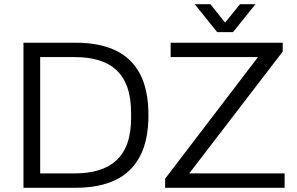

<svg xmlns="http://www.w3.org/2000/svg" viewBox="-20 -888 1403 908"><path d="M91 0V-686H338Q448 -686 524.5 -650.5Q601 -615 641.5 -539.5Q682 -464 682 -343Q682 -224 641.5 -148Q601 -72 524.5 -36Q448 0 338 0ZM170 -68H335Q396 -68 445 -82.5Q494 -97 529 -128.5Q564 -160 582 -210Q600 -260 600 -331V-352Q600 -425 582 -475.5Q564 -526 529.5 -557.5Q495 -589 446 -603.5Q397 -618 335 -618H170ZM761 0V-43L1200 -618H787V-686H1317V-644L875 -68H1326V0ZM901 -868H975L1064 -757H1025L1115 -868H1188L1082 -736H1007Z"/></svg>

Font: Archivo SemiBold Light
Style: Regular
Weight: 300
Version: Version 2.001